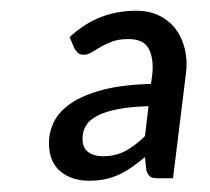

<svg xmlns="http://www.w3.org/2000/svg" viewBox="-20 -744 382 349"><path d="M265.5 -420Q257 -420 253.2 -422.8Q249.5 -425.5 246 -434L243.5 -458.5Q231 -448 219.5 -440Q208 -432 196 -426.5Q184 -421 170.8 -418.2Q157.5 -415.5 142 -415.5Q110 -415.5 89.5 -432.8Q69 -450 69 -484Q69 -504 78.2 -522.8Q87.5 -541.5 109 -556.2Q130.5 -571 166 -580.5Q201.5 -590 254.5 -591.5L257 -610.5Q259.5 -639 250 -656Q240.5 -673 213.5 -673Q196 -673 184 -668.5Q172 -664 163 -658.8Q154 -653.5 146.8 -649Q139.5 -644.5 132 -644.5Q125 -644.5 121.2 -648.2Q117.5 -652 115 -656.5L106.5 -676.5Q133.5 -701.5 163.5 -713Q193.5 -724.5 227.5 -724.5Q252 -724.5 270.2 -715.2Q288.5 -706 300 -690.2Q311.5 -674.5 316.2 -653.8Q321 -633 318 -610.5L294.5 -420ZM167 -460Q190 -460 207.8 -469.5Q225.5 -479 243.5 -496.5L250 -551Q217 -550 194 -545.5Q171 -541 156.8 -533.5Q142.5 -526 136.2 -515.5Q130 -505 130 -492Q130 -475 140.5 -467.5Q151 -460 167 -460Z"/></svg>

Font: Lato
Style: Italic
Weight: 400
Italic angle: -7°
Designer: Lukasz Dziedzic
Foundry: tyPoland Lukasz Dziedzic
Version: Version 2.007; 2014-02-27